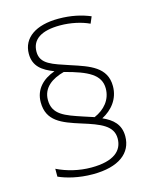

<svg xmlns="http://www.w3.org/2000/svg" viewBox="-114 -838 746 919"><g transform="rotate(-15 258.5 -379.0)"><path d="M79 -395C79 -302 149 -276 241 -247C331 -219 390 -196 390 -133C390 -73 345 -31 233 -31C172 -31 113 -46 64 -70V-31C102 -14 161 2 232 2C361 2 428 -51 428 -134C428 -193 393 -223 344 -245C394 -271 433 -317 433 -381C433 -475 352 -501 263 -530C180 -558 122 -572 122 -634C122 -696 172 -727 263 -727C316 -727 369 -715 407 -697L421 -730C378 -748 327 -760 264 -760C152 -760 84 -713 84 -634C84 -572 124 -544 181 -522C122 -501 79 -460 79 -395ZM115 -397C115 -458 163 -491 223 -507C338 -477 397 -447 397 -379C397 -323 361 -282 310 -260L258 -277C174 -305 115 -324 115 -397Z"/></g></svg>

Font: Noto Sans Arabic ExtLt
Style: Regular
Weight: 200
Designer: Monotype Design Team, Nadine Chahine, Nizar Qandah and Khaled Hosny
Foundry: Monotype Imaging Inc.
Version: Version 2.012